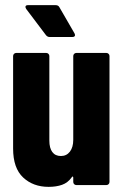

<svg xmlns="http://www.w3.org/2000/svg" viewBox="-20 -720 480 747"><path d="M31 -142V-502Q31 -507 34.5 -510.5Q38 -514 43 -514H160Q165 -514 168.5 -510.5Q172 -507 172 -502V-173Q172 -144 183.5 -128.5Q195 -113 217 -113Q239 -113 252 -130Q265 -147 265 -176V-502Q265 -507 268.5 -510.5Q272 -514 277 -514H394Q399 -514 402.5 -510.5Q406 -507 406 -502V-12Q406 -7 402.5 -3.5Q399 0 394 0H277Q272 0 268.5 -3.5Q265 -7 265 -12V-29Q265 -32 263 -33Q261 -34 259 -30Q244 -9 221.5 -1Q199 7 169 7Q109 7 70 -29.5Q31 -66 31 -142ZM272 -584Q272 -576 261 -576H173Q165 -576 159 -583L82 -685Q79 -690 79 -693Q79 -700 89 -700H196Q207 -700 211 -692L270 -590Z"/></svg>

Font: Barlow Condensed
Style: Bold
Weight: 700
Width: 3
Designer: Jeremy Tribby
Foundry: Tribby Type
Version: Version 1.500